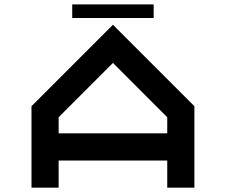

<svg xmlns="http://www.w3.org/2000/svg" viewBox="-20 -864 1040 884"><path d="M875 0H750V-125H250V0H125V-375L500 -750L875 -375ZM687.5 -781.2H312.5V-843.8H687.5ZM750 -250V-324.2L500 -574.2L250 -324.2V-250Z"/></svg>

Font: Xanmono
Style: Regular
Weight: 400
Designer: GGBotNet
Foundry: GGBotNet
Version: 1.00